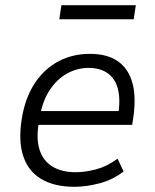

<svg xmlns="http://www.w3.org/2000/svg" viewBox="-20 -710 594 738"><path d="M266 8Q187 8 136 -23.5Q85 -55 67 -117.5Q49 -180 67 -272Q82 -345 118 -396.5Q154 -448 207 -475.5Q260 -503 326 -503Q392 -503 433 -474.5Q474 -446 489 -391Q504 -336 492 -255L488 -230H110L119 -283H457L433 -260Q444 -326 433.5 -367Q423 -408 394 -428.5Q365 -449 320 -449Q277 -449 238 -427.5Q199 -406 171.5 -364.5Q144 -323 133 -262L130 -244Q118 -178 132 -134.5Q146 -91 182 -69.5Q218 -48 271 -48Q307 -48 349 -59Q391 -70 432 -100L455 -51Q414 -19 363 -5.5Q312 8 266 8ZM208 -636 216 -690H502L494 -636Z"/></svg>

Font: Nunito Sans 7pt SemiCondensed Light
Style: Italic
Weight: 300
Width: 4
Italic angle: -9°
Designer: Vernon Adams
Foundry: Vernon Adams
Version: Version 3.101;gftools[0.9.27]